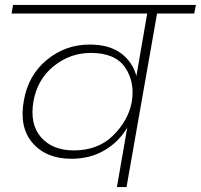

<svg xmlns="http://www.w3.org/2000/svg" viewBox="-20 -760 816 780"><path d="M280 -149Q378 -149 439.5 -209.5Q501 -270 515 -345Q529 -425 489 -485Q449 -545 349 -545Q265 -545 198.5 -491.5Q132 -438 116 -349Q100 -256 146.5 -202.5Q193 -149 280 -149ZM769 -705H618L494 0H455L497 -242Q464 -185 405.5 -150Q347 -115 270 -115Q168 -115 112.5 -179Q57 -243 77 -352Q95 -455 170.5 -517Q246 -579 344 -579Q424 -579 471.5 -543.5Q519 -508 534 -451L578 -705H27L33 -740H776Z"/></svg>

Font: Poppins ExtraLight
Style: Italic
Weight: 275
Italic angle: -10°
Designer: Ninad Kale (Devanagari), Jonny Pinhorn (Latin)
Foundry: Indian Type Foundry
Version: Version 3.200;PS 1.000;hotconv 16.6.54;makeotf.lib2.5.65590